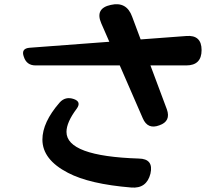

<svg xmlns="http://www.w3.org/2000/svg" viewBox="-20 -821 1040 901"><path d="M542 -514H147Q105 -514 92 -554Q77 -594 120 -597L493 -625L455 -712Q425 -782 500 -798Q574 -815 600 -743L640 -636L854 -652Q926 -658 926 -586Q926 -514 854 -514H686L763 -308Q783 -252 728 -233Q673 -212 650 -266ZM596 59Q400 43 299 -10Q179 -72 179 -166Q179 -247 260 -340Q287 -370 327 -356Q363 -343 340 -311Q292 -247 292 -202Q292 -88 631 -77Q702 -76 686 -6Q668 65 596 59Z"/></svg>

Font: MaokenZhuyuanTi
Style: Regular
Weight: 400
Designer: Fontworks Inc & LongZhuTi team: ZERO子、时光羊、荆南、频凡、刘鹏、Little White Dog、帆影Magmeta、奈白不弍、白日月球、ChaoTawei、雨三（排名不分先后）
Version: Version 1.000; 20230222